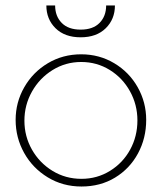

<svg xmlns="http://www.w3.org/2000/svg" viewBox="-20 -664 590 700"><path d="M37 -227Q37 -291 68.5 -346Q100 -401 154.5 -433.5Q209 -466 276 -466Q342 -466 396.5 -433.5Q451 -401 482 -346Q513 -291 513 -227Q513 -160 483 -104.5Q453 -49 399.5 -16.5Q346 16 277 16Q209 16 154 -17.5Q99 -51 68 -106.5Q37 -162 37 -227ZM481 -225Q481 -282 454 -331Q427 -380 380 -409Q333 -438 276 -438Q219 -438 171.5 -408.5Q124 -379 96.5 -330Q69 -281 69 -224Q69 -167 96.5 -118.5Q124 -70 171.5 -41Q219 -12 277 -12Q334 -12 381 -41Q428 -70 454.5 -118.5Q481 -167 481 -225ZM149 -644H181Q181 -605 205 -580.5Q229 -556 274 -556Q319 -556 343 -580.5Q367 -605 367 -644H399Q399 -594 365.5 -561Q332 -528 274 -528Q216 -528 182.5 -561Q149 -594 149 -644Z"/></svg>

Font: Poiret One
Style: Regular
Weight: 400
Designer: Denis Masharov (denis.masharov@gmail.com), Cyreal (Charset Expansion)
Foundry: Denis Masharov
Version: Version 1.101